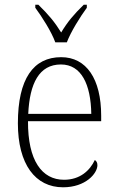

<svg xmlns="http://www.w3.org/2000/svg" viewBox="-20 -786 499 816"><path d="M215 -606H264C281 -651 321 -715 349 -753V-766H336C293 -724 267 -693 240 -648C212 -693 186 -724 143 -766H130V-753C158 -715 199 -651 215 -606ZM248 10C344 10 394 -49 394 -84C394 -96 389 -102 383 -106C362 -61 320 -22 252 -22C158 -22 98 -104 99 -271H410V-294C410 -451 347 -543 240 -543C122 -543 56 -451 56 -262C56 -88 130 10 248 10ZM368 -302H100C106 -431 146 -512 239 -512C326 -512 366 -427 368 -302Z"/></svg>

Font: Noto Serif Myanmar SemiCondensed ExtraLight
Style: Regular
Weight: 200
Width: 4
Designer: Ben Mitchell and the Monotype Design Team
Foundry: Monotype Imaging Inc.
Version: Version 2.106